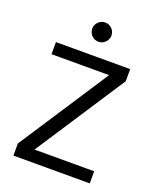

<svg xmlns="http://www.w3.org/2000/svg" viewBox="-133 -785 707 865"><g transform="rotate(20 220.5 -352.5)"><path d="M398 -488 117 -58H403V0H37V-58L318 -488H42V-546H398ZM221 -613Q202 -613 188.5 -626.5Q175 -640 175 -659Q175 -678 188.5 -691.5Q202 -705 221 -705Q240 -705 253.5 -691.5Q267 -678 267 -659Q267 -640 253.5 -626.5Q240 -613 221 -613Z"/></g></svg>

Font: SVN-Poppins Light
Style: Regular
Weight: 300
Designer: Ninad Kale (Devanagari), Jonny Pinhorn (Latin)
Foundry: Indian Type Foundry
Version: Version 3.002 2017; ttfautohint (v1.8.3)